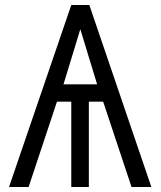

<svg xmlns="http://www.w3.org/2000/svg" viewBox="-20 -745 640 765"><path d="M264 -725H336L583 0H504L391 -340H334V0H264V-340H207L94 0H16ZM367 -409 300 -628.5 233 -409Z"/></svg>

Font: JuliaMono Light
Style: Regular
Weight: 300
Monospace: yes
Designer: cormullion
Foundry: corm
Version: Version 0.054; ttfautohint (v1.8.4)